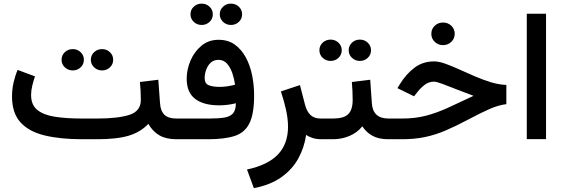

<svg xmlns="http://www.w3.org/2000/svg" viewBox="-20 -752 3040 1037"><path d="M470.7 -429.2Q470.7 -453.6 488.3 -470.2Q505.9 -486.8 531.2 -486.8Q556.2 -486.8 573.7 -470.2Q591.3 -453.6 591.3 -429.2Q591.3 -404.8 573.7 -388.2Q556.2 -371.6 531.2 -371.6Q505.9 -371.6 488.3 -388.4Q470.7 -405.3 470.7 -429.2ZM312.5 -429.2Q312.5 -453.6 330.1 -470.2Q347.7 -486.8 373 -486.8Q397.9 -486.8 415.5 -470.2Q433.1 -453.6 433.1 -429.2Q433.1 -404.8 415.5 -388.2Q397.9 -371.6 373 -371.6Q347.7 -371.6 330.1 -388.4Q312.5 -405.3 312.5 -429.2ZM735.8 -309.1 835 -321.3 844.2 -195.8Q846.7 -153.3 867.7 -132.6Q888.7 -111.8 932.6 -111.8H944.3V0H932.6Q877.4 0 841.3 -20.8Q805.2 -41.5 781.2 -83Q739.3 -38.6 675.8 -19.3Q612.3 0 504.4 0H422.9Q304.7 0 220 -20.8Q135.3 -41.5 90.1 -91.8Q44.9 -142.1 44.9 -231.4Q44.9 -269.5 53.2 -305.9Q61.5 -342.3 75.2 -374.5L168.9 -339.4Q161.1 -316.9 154.5 -290Q147.9 -263.2 147.9 -238.8Q147.9 -185.5 181.6 -158.2Q215.3 -130.9 277.1 -121.3Q338.9 -111.8 422.9 -111.8H504.4Q616.7 -111.8 678.7 -131.6Q740.7 -151.4 740.7 -212.9Q740.7 -235.4 739.3 -261.2Q737.8 -287.1 735.8 -309.1Z M1167 -674.8Q1167 -699.2 1184.6 -715.8Q1202.1 -732.4 1227.5 -732.4Q1252.4 -732.4 1270 -715.8Q1287.6 -699.2 1287.6 -674.8Q1287.6 -650.4 1270 -633.8Q1252.4 -617.2 1227.5 -617.2Q1202.1 -617.2 1184.6 -634Q1167 -650.9 1167 -674.8ZM1008.8 -674.8Q1008.8 -699.2 1026.4 -715.8Q1043.9 -732.4 1069.3 -732.4Q1094.2 -732.4 1111.8 -715.8Q1129.4 -699.2 1129.4 -674.8Q1129.4 -650.4 1111.8 -633.8Q1094.2 -617.2 1069.3 -617.2Q1043.9 -617.2 1026.4 -634Q1008.8 -650.9 1008.8 -674.8ZM1110.4 -111.8Q1159.7 -111.8 1191.2 -116.9Q1222.7 -122.1 1238.3 -139.6Q1253.9 -157.2 1253.9 -194.3Q1210.4 -183.1 1163.6 -183.1Q1079.6 -183.1 1033.9 -218Q988.3 -252.9 988.3 -326.7Q988.3 -376 1008.8 -424.3Q1029.3 -472.7 1067.9 -504.9Q1106.4 -537.1 1160.6 -537.1Q1211.4 -537.1 1247.6 -511.5Q1283.7 -485.8 1307.1 -442.9Q1330.6 -399.9 1341.6 -346.2Q1352.5 -292.5 1352.5 -235.8Q1352.5 -136.7 1327.1 -85.9Q1301.8 -35.2 1247.3 -17.6Q1192.9 0 1104.5 0H924.8V-111.8ZM1166.5 -282.7Q1187.5 -282.7 1208.3 -285.9Q1229 -289.1 1249.5 -294.4Q1245.6 -324.2 1235.4 -355.2Q1225.1 -386.2 1207 -407.5Q1189 -428.7 1159.7 -428.7Q1133.8 -428.7 1117.4 -412.8Q1101.1 -397 1093.3 -374.5Q1085.4 -352.1 1085.4 -331.1Q1085.4 -300.8 1107.4 -291.7Q1129.4 -282.7 1166.5 -282.7Z M1716.8 0Q1688.5 0 1667.2 -7.1Q1646 -14.2 1633.3 -23.4Q1623.5 45.4 1590.8 104.5Q1558.1 163.6 1499.3 205.3Q1440.4 247.1 1351.1 264.2L1314 163.6Q1427.2 139.2 1481.4 82Q1535.6 24.9 1535.6 -67.9Q1535.6 -110.8 1524.4 -160.6Q1513.2 -210.4 1497.1 -258.3L1600.1 -292.5L1627.4 -186.5Q1637.2 -149.4 1657.2 -130.6Q1677.2 -111.8 1711.4 -111.8H1730V0Z M1863.3 -480.5Q1863.3 -504.9 1880.9 -521.5Q1898.4 -538.1 1923.8 -538.1Q1948.7 -538.1 1966.3 -521.5Q1983.9 -504.9 1983.9 -480.5Q1983.9 -456.1 1966.3 -439.5Q1948.7 -422.9 1923.8 -422.9Q1898.4 -422.9 1880.9 -439.7Q1863.3 -456.5 1863.3 -480.5ZM1705.1 -480.5Q1705.1 -504.9 1722.7 -521.5Q1740.2 -538.1 1765.6 -538.1Q1790.5 -538.1 1808.1 -521.5Q1825.7 -504.9 1825.7 -480.5Q1825.7 -456.1 1808.1 -439.5Q1790.5 -422.9 1765.6 -422.9Q1740.2 -422.9 1722.7 -439.7Q1705.1 -456.5 1705.1 -480.5ZM1710.4 -111.8H1778.8Q1836.9 -111.8 1860.8 -135.5Q1884.8 -159.2 1884.8 -212.9Q1884.8 -238.8 1883.5 -262.5Q1882.3 -286.1 1880.4 -309.1L1979.5 -321.3L1988.3 -195.8Q1993.2 -111.8 2078.1 -111.8H2088.4V0H2077.1Q2025.4 0 1991.7 -18.6Q1958 -37.1 1937 -69.8Q1909.2 -35.2 1867.2 -17.6Q1825.2 0 1778.8 0H1710.4Z M2309.6 -569.3Q2309.6 -595.2 2327.9 -612.8Q2346.2 -630.4 2373 -630.4Q2399.4 -630.4 2417.7 -612.8Q2436 -595.2 2436 -569.3Q2436 -543.9 2417.7 -526.1Q2399.4 -508.3 2373 -508.3Q2346.2 -508.3 2327.9 -526.1Q2309.6 -543.9 2309.6 -569.3ZM2068.8 -111.8H2151.9Q2222.7 -111.8 2280.5 -127Q2338.4 -142.1 2398.9 -169.7Q2459.5 -197.3 2537.6 -234.4Q2489.7 -252 2445.6 -269.5Q2401.4 -287.1 2369.1 -299.1Q2336.9 -311 2324.2 -311Q2295.9 -311 2273.7 -293.9Q2251.5 -276.9 2234.9 -255.4L2216.3 -231.9L2126.5 -275.9L2140.1 -297.9Q2173.3 -352.1 2218.5 -386.2Q2263.7 -420.4 2324.7 -420.4Q2350.1 -420.4 2385 -408Q2419.9 -395.5 2460.7 -377Q2501.5 -358.4 2545.2 -339.6Q2588.9 -320.8 2632.1 -307.6Q2675.3 -294.4 2714.8 -293.5V-189.5Q2673.3 -184.6 2626 -164.1Q2578.6 -143.6 2505.4 -104.5Q2442.9 -71.3 2388.4 -47.9Q2334 -24.4 2277.3 -12.2Q2220.7 0 2150.4 0H2068.8Z M2929.2 -677.7V-0.5H2825.2V-677.7Z"/></svg>

Font: Vazirmatn RD UI FD Medium
Style: Regular
Weight: 500
Designer: Saber Rastikerdar
Foundry: Saber Rastikerdar
Version: Version 33.003